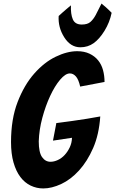

<svg xmlns="http://www.w3.org/2000/svg" viewBox="-20 -1036 648 1080"><path d="M223 24Q186 24 152.5 8Q119 -8 94.5 -40.5Q70 -73 56 -122Q42 -171 42 -237Q42 -366 79 -462Q116 -558 172.5 -622Q229 -686 293.5 -717Q358 -748 414 -748Q454 -748 483.5 -734Q513 -720 532 -696.5Q551 -673 559.5 -641.5Q568 -610 568 -575L431 -549Q422 -589 407 -606Q392 -623 373 -623Q348 -623 318 -587.5Q288 -552 262 -496Q236 -440 218 -373Q200 -306 198 -241Q198 -179 216.5 -152.5Q235 -126 264 -126Q284 -126 305.5 -136Q327 -146 344 -164.5Q361 -183 372.5 -207.5Q384 -232 385 -261L278 -245L297 -344Q344 -350 389 -356Q427 -361 469.5 -368Q512 -375 544 -381Q537 -279 504 -203.5Q471 -128 424.5 -77Q378 -26 324.5 -1Q271 24 223 24ZM432 -770Q377 -770 341.5 -826Q306 -882 310 -946Q320 -955 332 -966Q343 -975 354.5 -985.5Q366 -996 379 -1006Q377 -957 389.5 -927.5Q402 -898 440 -898Q472 -898 488.5 -912.5Q505 -927 518 -951Q531 -975 551 -1016Q564 -1005 574 -996.5Q584 -988 592 -980L608 -964Q597 -910 568 -863Q539 -816 506.5 -793Q474 -770 432 -770Z"/></svg>

Font: Bangers
Style: Regular
Weight: 400
Designer: vernon adams
Foundry: Vernon Adams
Version: Version 2.000